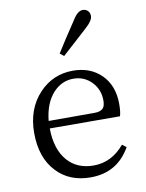

<svg xmlns="http://www.w3.org/2000/svg" viewBox="-91 -884 732 962"><g transform="rotate(-10 274.5 -402.5)"><path d="M292 14Q184 14 119 -56Q51 -128 51 -254Q51 -376 124 -454Q194 -528 296 -528Q384 -528 440 -473Q496 -417 496 -324Q496 -283 489 -262L132 -263Q133 -156 185 -97Q234 -42 317 -42Q409 -42 474 -120L495 -104Q428 14 292 14ZM133 -301H367Q398 -301 411 -316Q421 -328 421 -355Q421 -409 385 -448Q347 -488 291 -488Q232 -488 189 -442Q142 -391 133 -301ZM266 -608 246 -624Q282 -682 345 -776Q371 -819 397 -819Q412 -819 422 -810Q433 -800 433 -783Q433 -759 398 -728Q382 -714 351 -685Q295 -634 266 -608Z"/></g></svg>

Font: GenRyuMin TW R
Style: Regular
Weight: 400
Version: Version 1.501;PS 1;hotconv 16.6.51;makeotf.lib2.5.65220